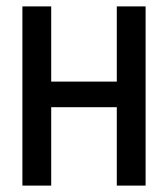

<svg xmlns="http://www.w3.org/2000/svg" viewBox="-20 -580 525 600"><path d="M50 0V-560H140V-325H345V-560H435V0H345V-245H140V0Z"/></svg>

Font: Tektur SemiCondensed
Style: Regular
Weight: 400
Width: 4
Designer: Adam Jagosz
Foundry: Adam Jagosz
Version: Version 1.005;gftools[0.9.30]